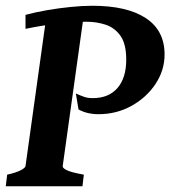

<svg xmlns="http://www.w3.org/2000/svg" viewBox="-25 -650 594 670"><path d="M549.3 -460Q549.3 -404.8 517.8 -357.2Q486.3 -309.6 433.8 -280.5Q381.3 -251.5 318.8 -251.5Q278.8 -251.5 249 -268.1L239.7 -323.7Q256.3 -316.4 268.8 -312Q281.2 -307.6 298.8 -307.6Q354.5 -307.6 385 -343Q415.5 -378.4 415.5 -441.9Q415.5 -496.6 395.5 -524.9Q375.5 -553.2 343.8 -563.7Q312 -574.2 276.4 -574.2Q240.7 -574.2 182.4 -568.1Q124 -562 64 -549.3V-598.1Q98.1 -607.4 139.2 -614.5Q180.2 -621.6 221.4 -625.7Q262.7 -629.9 297.4 -629.9Q418 -629.9 483.6 -586.9Q549.3 -543.9 549.3 -460ZM267.1 -595.7 193.8 -70.3Q192.4 -64.5 207 -56.6Q221.7 -48.8 267.6 -40.5L262.7 0H-4.9L0 -40.5Q30.8 -47.4 46.9 -55.7Q63 -64 64 -70.3L137.2 -595.7Z"/></svg>

Font: Gentium Book Plus
Style: Bold Italic
Weight: 700
Italic angle: -8°
Designer: Victor Gaultney, Annie Olsen, Iska Routamaa, Becca Hirsbrunner
Foundry: SIL International
Version: Version 6.101